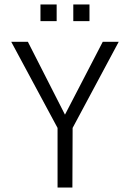

<svg xmlns="http://www.w3.org/2000/svg" viewBox="-20 -834 578 854"><path d="M236 0V-265L30 -648H104L269 -324L437 -648H508L303 -265L302 0ZM160 -814H232V-740H160ZM306 -814H378V-740H306Z"/></svg>

Font: Gafata
Style: Regular
Weight: 400
Designer: Lautaro Hourcade
Foundry: Lautaro Hourcade
Version: Version 4.002; ttfautohint (v0.94.20-1c74) -l 7 -r 28 -G 0 -